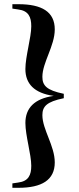

<svg xmlns="http://www.w3.org/2000/svg" viewBox="-20 -733 376 915"><path d="M284 -286C201 -303 182 -326 182 -367C182 -435 241 -514 241 -593C241 -677 179 -713 68 -713H39V-692L66 -688C116 -682 129 -652 129 -608C129 -554 101 -464 101 -404C101 -334 143 -289 236 -276C143 -263 101 -217 101 -147C101 -87 129 3 129 57C129 101 116 131 66 137L39 141V162H68C179 162 241 125 241 41C241 -38 182 -116 182 -184C182 -225 201 -248 284 -265Z"/></svg>

Font: Source Serif 4 Display
Style: Bold
Weight: 700
Designer: Frank Grießhammer
Foundry: Adobe Systems Incorporated
Version: Version 4.004;hotconv 1.0.117;makeotfexe 2.5.65602